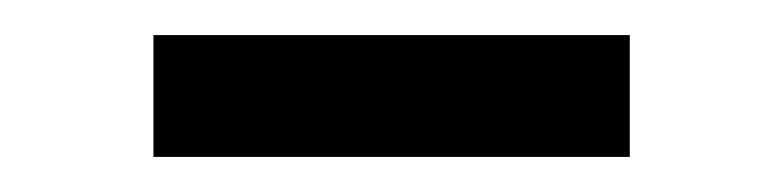

<svg xmlns="http://www.w3.org/2000/svg" viewBox="-20 -650 449 110"><path d="M67.9 -560.1V-629.9H340.8V-560.1Z"/></svg>

Font: HK Grotesk Legacy
Style: Bold
Weight: 700
Designer: Alfredo Marco Pradil
Foundry: Hanken Design Co.
Version: Version 2.022;PS 002.022;hotconv 1.0.88;makeotf.lib2.5.64775